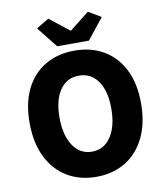

<svg xmlns="http://www.w3.org/2000/svg" viewBox="-103 -1059 992 1157"><g transform="rotate(-10 393.0 -480.5)"><path d="M393 14Q292 14 215 -32.5Q138 -79 95 -166.5Q52 -254 52 -376Q52 -498 95 -583.5Q138 -669 215 -713.5Q292 -758 393 -758Q495 -758 571.5 -713Q648 -668 691 -583Q734 -498 734 -376Q734 -254 691 -166.5Q648 -79 571.5 -32.5Q495 14 393 14ZM393 -140Q467 -140 509.5 -204Q552 -268 552 -376Q552 -484 509.5 -544.5Q467 -605 393 -605Q320 -605 277.5 -544.5Q235 -484 235 -376Q235 -268 277.5 -204Q320 -140 393 -140ZM296 -802 195 -929 272 -975 391 -881H395L514 -975L591 -929L490 -802Z"/></g></svg>

Font: Source Han Sans CN Heavy
Style: Regular
Weight: 900
Designer: Ryoko NISHIZUKA 西塚涼子 (kana, bopomofo & ideographs); Paul D. Hunt (Latin, Greek & Cyrillic); Sandoll Communications 산돌커뮤니
Foundry: Adobe
Version: Version 2.000;hotconv 1.0.107;makeotfexe 2.5.65593